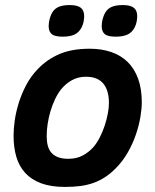

<svg xmlns="http://www.w3.org/2000/svg" viewBox="-20 -718 609 753"><path d="M33.2 -186Q33.2 -212.4 37.8 -245.6Q42.5 -278.8 53.5 -314.2Q64.5 -349.6 82.5 -384Q100.6 -418.5 127.9 -446.8Q164.6 -485.4 213.4 -506.1Q262.2 -526.9 332 -526.9Q378.4 -526.9 416.3 -513.9Q454.1 -501 480.7 -474.9Q507.3 -448.7 521.7 -409.2Q536.1 -369.6 536.1 -316.9Q536.1 -293 530.8 -260Q525.4 -227.1 513.4 -191.7Q501.5 -156.2 481.7 -121.1Q461.9 -85.9 433.1 -57.1Q412.6 -36.6 391.6 -22.9Q370.6 -9.3 346.7 -0.7Q322.8 7.8 295.4 11.5Q268.1 15.1 234.9 15.1Q180.2 15.1 141.8 1Q103.5 -13.2 79.3 -39.3Q55.2 -65.4 44.2 -102.5Q33.2 -139.6 33.2 -186ZM163.1 -184.1Q163.1 -163.1 167.5 -146.5Q171.9 -129.9 181.9 -118.7Q191.9 -107.4 208.3 -101.3Q224.6 -95.2 248 -95.2Q279.8 -95.2 304 -107.9Q328.1 -120.6 347.2 -142.1Q360.4 -157.7 371.6 -179.7Q382.8 -201.7 390.6 -225.3Q398.4 -249 402.8 -272.2Q407.2 -295.4 407.2 -314Q407.2 -363.8 385 -390.4Q362.8 -417 316.9 -417Q286.1 -417 261.7 -403.3Q237.3 -389.6 219.2 -367.2Q206.5 -351.1 196 -329.1Q185.5 -307.1 178.2 -282.7Q170.9 -258.3 167 -232.9Q163.1 -207.5 163.1 -184.1ZM310.1 -654.8Q310.1 -644.5 307.9 -633.1Q305.7 -621.6 300.3 -610.8Q289.6 -590.3 271.7 -582.3Q253.9 -574.2 226.1 -574.2Q194.3 -574.2 182.6 -584.5Q170.9 -594.7 170.9 -615.2Q170.9 -622.6 172.6 -633.8Q174.3 -645 179.2 -657.2Q188 -679.7 205.8 -689Q223.6 -698.2 252.9 -698.2Q283.7 -698.2 296.9 -687.5Q310.1 -676.8 310.1 -654.8ZM518.1 -654.8Q518.1 -644.5 515.9 -633.1Q513.7 -621.6 508.3 -610.8Q497.6 -590.3 479.7 -582.3Q461.9 -574.2 434.1 -574.2Q402.3 -574.2 390.6 -584.5Q378.9 -594.7 378.9 -615.2Q378.9 -622.6 380.6 -633.8Q382.3 -645 387.2 -657.2Q396 -679.7 413.8 -689Q431.6 -698.2 460.9 -698.2Q491.7 -698.2 504.9 -687.5Q518.1 -676.8 518.1 -654.8Z"/></svg>

Font: Clear Sans
Style: Bold Italic
Weight: 700
Italic angle: -12°
Foundry: Intel Corporation
Version: Version 1.00